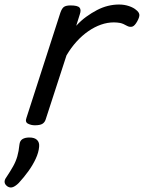

<svg xmlns="http://www.w3.org/2000/svg" viewBox="-98 -539 636 849"><path d="M56 15Q40 15 26 8Q12 1 19 -18L169 -483Q176 -503 185.5 -509Q195 -515 214 -515Q245 -515 253.5 -505.5Q262 -496 255 -476L239 -425Q260 -448 283.5 -465Q307 -482 331 -494.5Q355 -507 379.5 -513Q404 -519 428 -519Q452 -519 472.5 -512Q493 -505 504 -495Q516 -486 518 -475.5Q520 -465 509 -445Q498 -425 487.5 -421.5Q477 -418 465 -424Q446 -435 433 -437.5Q420 -440 405 -440Q377 -440 348.5 -430Q320 -420 292.5 -401Q265 -382 240.5 -355Q216 -328 196 -294L104 -11Q100 2 89.5 8.5Q79 15 56 15ZM-64 286Q-76 278 -77.5 267.5Q-79 257 -70 245Q-52 218 -40 196.5Q-28 175 -21.5 152.5Q-15 130 -12 100Q-10 83 1.5 76Q13 69 32 69Q55 69 66 80Q77 91 75 110Q73 135 60 163Q47 191 27.5 218Q8 245 -15 270Q-28 283 -40 288Q-52 293 -64 286Z"/></svg>

Font: Playwrite IE
Style: Regular
Weight: 400
Designer: Veronika Burian, José Scaglione
Foundry: TypeTogether
Version: Version 1.002